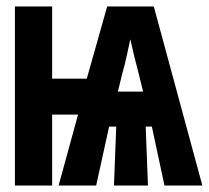

<svg xmlns="http://www.w3.org/2000/svg" viewBox="-20 -573 645 593"><path d="M26 0H141V-219H221L161 0H277L317 -182H339L332 0H437L430 -182H449L488 0H605L455 -553H311L248 -330H141V-553H26ZM344 -290 358 -347Q366 -375 371 -398.5Q376 -422 382 -450H383Q389 -422 394.5 -399.5Q400 -377 408 -347L422 -290Z"/></svg>

Font: Noto Sans Mono Extra
Style: Regular
Weight: 800
Designer: Monotype Design Team
Foundry: Monotype Imaging Inc.
Version: Version 1.900